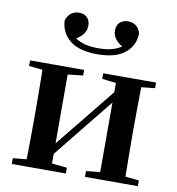

<svg xmlns="http://www.w3.org/2000/svg" viewBox="-89 -898 904 978"><g transform="rotate(10 363.5 -409.0)"><path d="M367.6 -625.8Q271.8 -625.8 224.3 -666.3Q176.9 -706.8 175.6 -767.8Q184.5 -793.6 201.5 -805.9Q218.5 -818.3 241 -818.3Q267.5 -818.3 283.3 -803Q299 -787.8 299 -761.5Q299 -733.7 280.9 -712.7Q262.9 -691.8 233.8 -679.3L213.9 -717.1Q243.2 -685.1 279.2 -670.9Q315.3 -656.7 367.6 -656.7Q420.5 -656.7 456.8 -670.9Q493.1 -685.1 521.6 -717.1L502.4 -679.3Q473.4 -691.8 455 -712.7Q436.5 -733.7 436.5 -761.5Q436.5 -787.8 452.6 -803Q468.7 -818.3 495 -818.3Q518.8 -818.3 535.8 -805.9Q552.7 -793.6 559.9 -767.8Q559.7 -706.1 512.1 -665.9Q464.4 -625.8 367.6 -625.8ZM37.2 0V-29.9L146 -40.2H214.4L316.8 -29.9V0ZM415.6 0V-29.9L512.5 -40.2H580.3L689 -29.9V0ZM105.9 0Q107.6 -25.5 108.1 -67.4Q108.6 -109.4 109.1 -154.7Q109.6 -200 109.6 -234.8V-301.2Q109.6 -335.7 109.1 -381Q108.6 -426.4 108.1 -468.7Q107.6 -511 105.9 -535.7H238.4V0ZM209.7 -51.6 161.4 -77.8H186.4L345.6 -274.4L516 -485.4L563.7 -460.9H539.5L375.2 -257.7ZM487.8 0V-535.7H619.6Q618.6 -511 618.1 -468.7Q617.6 -426.4 617.1 -381Q616.6 -335.7 616.6 -301.2V-234.8Q616.6 -200 617.1 -154.7Q617.6 -109.4 618.1 -67.4Q618.6 -25.5 619.6 0ZM37.2 -506.8V-535.7H316.8V-506.8L214.7 -495.5H147ZM415.6 -506.8V-535.7H689V-506.8L580.5 -495.5H512.8Z"/></g></svg>

Font: Noto Serif SC
Style: Regular
Weight: 200
Designer: Ryoko NISHIZUKA 西塚涼子 (kana & ideographs); Frank Grießhammer (Latin, Greek & Cyrillic); Wenlong ZHANG 张文龙 (bopomofo); San
Foundry: Adobe
Version: Version 2.001;hotconv 1.1.0;makeotfexe 2.6.0